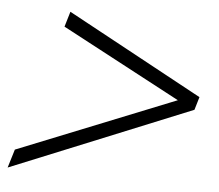

<svg xmlns="http://www.w3.org/2000/svg" viewBox="-81 -490 621 545"><g transform="rotate(5 230.0 -218.0)"><path d="M435.5 -227 432.5 -218 85.5 -402.5 98.5 -446 484.5 -236.5 473.5 -199.5 -40.5 10 -24.5 -42.5Z"/></g></svg>

Font: Newsreader Text
Style: Italic
Weight: 400
Italic angle: -17°
Designer: Hugues Gentile
Foundry: Production Type
Version: Version 1.001